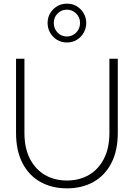

<svg xmlns="http://www.w3.org/2000/svg" viewBox="-20 -1022 734 1053"><path d="M347 11Q264 11 201 -24.5Q138 -60 103 -128Q68 -196 68 -293V-700H114V-293Q114 -210 144 -151.5Q174 -93 226.5 -62.5Q279 -32 347 -32Q415 -32 467.5 -62.5Q520 -93 550 -151.5Q580 -210 580 -293V-700H626V-293Q626 -196 591 -128Q556 -60 493 -24.5Q430 11 347 11ZM347 -789Q317 -789 293 -803.5Q269 -818 255 -842.5Q241 -867 241 -896Q241 -925 255 -949Q269 -973 293 -987.5Q317 -1002 347 -1002Q378 -1002 401.5 -987.5Q425 -973 439 -949Q453 -925 453 -896Q453 -867 439 -842.5Q425 -818 401 -803.5Q377 -789 347 -789ZM347 -822Q377 -822 398 -843.5Q419 -865 419 -896Q419 -927 397.5 -948Q376 -969 347 -969Q317 -969 296 -948Q275 -927 275 -896Q275 -865 295.5 -843.5Q316 -822 347 -822Z"/></svg>

Font: Red Hat Display VF
Style: Regular
Weight: 300
Designer: Pentagram, MCKL
Foundry: Pentagram, MCKL
Version: Version 1.023